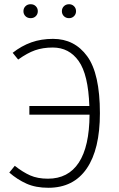

<svg xmlns="http://www.w3.org/2000/svg" viewBox="-20 -878 563 909"><path d="M453 -342Q453 -171 390.5 -80Q328 11 209 11Q149 11 105.5 -8.5Q62 -28 24 -61L50 -93Q88 -63 123 -47.5Q158 -32 207 -32Q303 -32 353 -108Q403 -184 404 -335H119V-376H403Q398 -525 352.5 -589Q307 -653 230 -653Q183 -653 146 -640Q109 -627 66 -596L40 -628Q82 -661 128.5 -677.5Q175 -694 231 -694Q333 -694 393 -611.5Q453 -529 453 -342ZM159 -825Q159 -811 149.5 -801.5Q140 -792 125 -792Q110 -792 100.5 -801.5Q91 -811 91 -825Q91 -839 100.5 -848.5Q110 -858 125 -858Q140 -858 149.5 -848.5Q159 -839 159 -825ZM340 -825Q340 -811 330.5 -801.5Q321 -792 307 -792Q292 -792 282.5 -801.5Q273 -811 273 -825Q273 -839 282.5 -848.5Q292 -858 307 -858Q321 -858 330.5 -848.5Q340 -839 340 -825Z"/></svg>

Font: FiraGO ExtraLight
Style: Regular
Weight: 200
Designer: bBox Type
Foundry: bBox Type GmbH
Version: Version 1.001